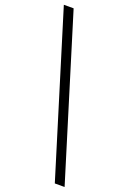

<svg xmlns="http://www.w3.org/2000/svg" viewBox="-178 -835 715 1069"><g transform="rotate(20 180.0 -301.0)"><path d="M297 175 4 -777H62L355 175Z"/></g></svg>

Font: GenRyuMin TW M
Style: Regular
Weight: 500
Version: Version 1.501;PS 1;hotconv 16.6.51;makeotf.lib2.5.65220